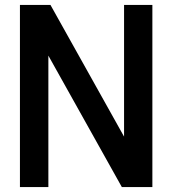

<svg xmlns="http://www.w3.org/2000/svg" viewBox="-20 -760 700 780"><path d="M484 -740H599V0H475L176.5 -534V0H61V-740H185L484 -205Z"/></svg>

Font: Encode Sans Condensed SemiBold
Style: Regular
Weight: 600
Width: 3
Designer: Multiple Designers
Foundry: Impallari Type
Version: Version 2.000